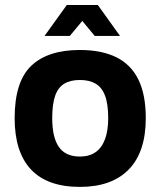

<svg xmlns="http://www.w3.org/2000/svg" viewBox="-20 -719 630 754"><path d="M294.1 15Q165.9 15 101.7 -53.4Q37.5 -121.9 37.5 -255Q37.5 -398.3 102.6 -460.5Q167.7 -522.7 293.5 -522.7Q378.7 -522.7 436.4 -494.4Q494 -466.1 523.3 -406.9Q552.5 -347.7 552.5 -255Q552.5 -122.2 485.7 -53.6Q418.8 15 294.1 15ZM293.8 -104.2Q331 -104.2 355.5 -121.6Q380.1 -139 392.5 -172.7Q404.9 -206.3 404.9 -255Q404.9 -311.2 392.3 -343.8Q379.8 -376.5 355.1 -390.7Q330.4 -404.9 293.8 -404.9Q256.2 -404.9 232 -390.1Q207.8 -375.3 196.5 -342.6Q185.1 -310 185.1 -255Q185.1 -178.9 211.4 -141.6Q237.6 -104.2 293.8 -104.2ZM155 -578 242.3 -699.4H364.2L451.2 -578H352L303.1 -636.8L254.2 -578Z"/></svg>

Font: Maven Pro
Style: Regular
Weight: 400
Designer: Joe Prince
Foundry: Joe Prince
Version: Version 2.103